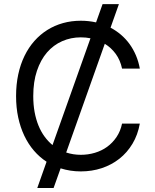

<svg xmlns="http://www.w3.org/2000/svg" viewBox="-20 -840 767 952"><path d="M210.9 -38Q176.1 -60.7 148.3 -93Q120.4 -125.4 100.7 -166.7Q81 -208.1 70.3 -257.5Q59.7 -306.8 59.7 -363.6Q59.7 -421.2 70.5 -471.2Q81.3 -521.3 101.6 -562.9Q121.8 -604.4 150.4 -636.7Q179 -669 214.7 -691.4Q250.4 -713.8 292.3 -725.5Q334.2 -737.2 380.7 -737.2Q419.4 -737.2 456.3 -729L488.6 -819.6H569.6L528.1 -702.8Q555.8 -688.2 579.5 -668Q603.3 -647.7 622 -622.2Q640.6 -596.6 653.8 -565.9Q666.9 -535.2 673.3 -500H585.2Q576.3 -541.9 554 -572.6Q531.6 -603.3 499.6 -622.9L308.2 -83.8Q343 -72.4 380.7 -72.4Q416.9 -72.4 450.5 -82.4Q484 -92.3 511.2 -112Q538.4 -131.7 557.9 -160.7Q577.4 -189.6 585.2 -227.3H673.3Q663.4 -171.5 636.9 -127.3Q610.4 -83.1 571.7 -52.7Q533 -22.4 484.4 -6.2Q435.7 9.9 380.7 9.9Q354 9.9 329 6Q304 2.1 280.5 -5.3L245.7 92.3H164.8ZM428.6 -650.2Q405.9 -654.8 380.7 -654.8Q331.3 -654.8 288.2 -635.8Q245 -616.8 213.2 -580.1Q181.5 -543.3 163.2 -489Q144.9 -434.7 144.9 -363.6Q144.9 -321 151.6 -284.4Q158.4 -247.9 170.8 -217.5Q183.2 -187.1 201 -162.8Q218.8 -138.5 240.4 -120.7Z"/></svg>

Font: Interop
Style: Regular
Weight: 400
Designer: Rasmus Andersson, Google, Jang Haemin
Foundry: jhaemin
Version: Version 1.008